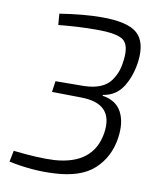

<svg xmlns="http://www.w3.org/2000/svg" viewBox="-81 -767 710 846"><g transform="rotate(10 274.0 -344.5)"><path d="M123 -635 119 -685Q227 -702 307 -702Q422 -702 465 -664.5Q508 -627 498 -540Q490 -474 459.5 -424.5Q429 -375 371 -366L369 -362Q431 -353 455.5 -306.5Q480 -260 469 -189Q456 -103 396 -48Q336 7 215 12Q120 17 16 -5L26 -55Q141 -42 210 -46Q382 -58 405 -201Q426 -337 277 -338L147 -340L154 -389L281 -390Q324 -391 354 -403.5Q384 -416 400 -438.5Q416 -461 423.5 -483Q431 -505 434 -533Q442 -599 414.5 -621.5Q387 -644 295 -644Q209 -644 123 -635Z"/></g></svg>

Font: Exo 2.0 Light
Style: Italic
Weight: 300
Italic angle: -8°
Designer: Natanael Gama
Version: Version 1.001;PS 001.001;hotconv 1.0.70;makeotf.lib2.5.58329